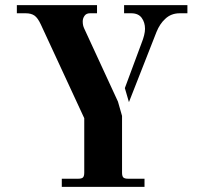

<svg xmlns="http://www.w3.org/2000/svg" viewBox="-20 -732 776 752"><path d="M49 -684ZM469 -387 485 -332 593 -607C601.7 -628.3 613 -645.3 627 -658C642.3 -672.7 661.3 -680 684 -680H714V-712H466V-680H494C512.7 -680 526.3 -674 535 -662C543.7 -650 548 -635.7 548 -619C548 -604.3 543.3 -585.3 534 -562ZM458 -278 442 -334 310 -620C306 -628 304 -637.3 304 -648C304 -656 306.3 -663.3 311 -670C315.7 -676.7 322.7 -680 332 -680H360V-712H46V-680H81C95 -680 106.3 -677 115 -671C123.7 -665 132 -653.3 140 -636L310 -269V-56C310 -46.7 308.3 -40.3 305 -37C301.7 -33.7 295.3 -32 286 -32H222V0H546V-32H482C472.7 -32 466.3 -33.7 463 -37C459.7 -40.3 458 -46.7 458 -56Z"/></svg>

Font: Km Standard TT
Style: Bold
Weight: 700
Designer: Alexey Kryukov <alexios@thessalonica.org.ru>
Version: Version 2.0.2